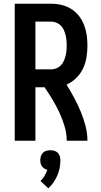

<svg xmlns="http://www.w3.org/2000/svg" viewBox="-20 -755 540 1030"><path d="M59 0V-735H255Q283 -735 310.5 -728.5Q338 -722 362 -707Q386 -692 403.5 -669.5Q421 -647 431 -621Q441 -595 445 -567Q449 -539 449 -511Q449 -479 444 -447.5Q439 -416 425.5 -387.5Q412 -359 389 -336.5Q366 -314 337 -301Q358 -267 377.5 -231Q397 -195 412.5 -157.5Q428 -120 438.5 -80.5Q449 -41 449 0H338Q338 -39 326.5 -77.5Q315 -116 298.5 -151.5Q282 -187 261.5 -221Q241 -255 219 -287H170V0ZM170 -383H255Q269 -383 282.5 -388.5Q296 -394 306 -404Q316 -414 322 -427.5Q328 -441 331.5 -454.5Q335 -468 336.5 -482.5Q338 -497 338 -511Q338 -525 336.5 -539.5Q335 -554 331.5 -568Q328 -582 322 -595Q316 -608 306 -618Q296 -628 282.5 -633.5Q269 -639 255 -639H170ZM239 255 197 216Q210 204 219 188.5Q228 173 234 156Q225 154 217.5 149Q210 144 205 137Q200 130 198 121.5Q196 113 196 104Q196 93 199.5 82.5Q203 72 210.5 64.5Q218 57 228.5 54Q239 51 250 51Q261 51 271.5 54Q282 57 289.5 64.5Q297 72 300.5 82.5Q304 93 304 104Q304 125 300 146Q296 167 287.5 186.5Q279 206 267 223.5Q255 241 239 255Z"/></svg>

Font: Iosevka SS08 Regular
Style: Bold
Weight: 700
Monospace: yes
Designer: Belleve Invis
Foundry: Belleve Invis
Version: Version 16.3.4; ttfautohint (v1.8.4)